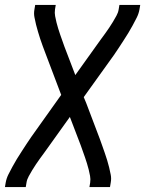

<svg xmlns="http://www.w3.org/2000/svg" viewBox="-24 -540 644 775"><path d="M-4 215 -1 197Q2 180 10 164Q18 148 26.5 132.5Q35 117 44 102Q53 87 63 72Q73 57 82.5 42Q92 27 102 13L223 -157L159 -326Q154 -340 148.5 -354Q143 -368 138.5 -382.5Q134 -397 129.5 -411.5Q125 -426 121.5 -440.5Q118 -455 115 -470.5Q112 -486 115 -502L118 -520H201L198 -502Q196 -488 198.5 -475Q201 -462 204 -449.5Q207 -437 211 -424.5Q215 -412 219 -400Q223 -388 227.5 -376Q232 -364 236 -352L280 -237L368 -360Q376 -372 384.5 -383Q393 -394 401 -405.5Q409 -417 417 -428.5Q425 -440 432 -452Q439 -464 446 -476.5Q453 -489 455 -502L458 -520H542L539 -502Q536 -485 528 -469Q520 -453 511.5 -437.5Q503 -422 494 -407Q485 -392 475 -377Q465 -362 455.5 -347Q446 -332 436 -318L314 -148L324 -124L379 21Q384 35 389 49Q394 63 399 77.5Q404 92 408.5 106.5Q413 121 416.5 135.5Q420 150 423 165.5Q426 181 423 197L420 215H337L340 197Q342 183 339.5 170Q337 157 334 144.5Q331 132 327 119.5Q323 107 319 95Q315 83 310.5 71Q306 59 302 47L258 -68L170 55Q162 67 153.5 78Q145 89 137 100.5Q129 112 121 123.5Q113 135 106 147Q99 159 92 171.5Q85 184 83 197L80 215Z"/></svg>

Font: Zed Sans Extended
Style: Italic
Weight: 400
Width: 7
Italic angle: -9°
Designer: Belleve Invis
Foundry: Belleve Invis
Version: Version 1.0.0; ttfautohint (v1.8.4)